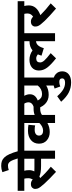

<svg xmlns="http://www.w3.org/2000/svg" viewBox="976 -1912 1204 3197"><g transform="rotate(-90 1578.5 -314.0)"><path d="M322.8 -344.7Q335.9 -343.3 382.3 -343.3H533.2V-511.7H333.5Q343.3 -477.5 343.3 -431.6Q343.3 -385.7 322.8 -344.7ZM533.2 -232.9H415.5Q293.5 -232.9 237.8 -260.7Q225.1 -253.4 211.9 -247.6Q290 -158.7 400.4 -70.3L314.9 16.6Q63.5 -215.8 38.1 -287.1Q31.2 -307.6 30.8 -333.5Q31.2 -359.4 51.8 -380.9Q72.3 -402.3 113.8 -401.9Q155.3 -401.9 189 -371.1Q209 -407.7 209 -446.3Q209 -484.9 201.7 -511.7H0V-622.1H761.7V-511.7H667.5V0H533.2Z M345.2 -770.5 309.6 -876.5Q361.8 -896.5 412.4 -896.5Q462.9 -896.5 494.6 -884.8Q526.4 -873 555.2 -843.8Q613.3 -785.2 659.7 -614.7H540.5Q511.7 -712.9 485.6 -748.3Q459.5 -783.7 420.2 -783.7Q380.9 -783.7 345.2 -770.5Z M997.1 -450.7Q1063 -450.7 1098.6 -442.4L1088.4 -331.1Q1061 -338.9 1015.6 -338.9Q970.2 -338.9 944.8 -320.3Q919.4 -301.8 918.9 -268.1Q918.9 -234.4 940.4 -216.8Q961.9 -199.2 998 -198.7Q1068.4 -198.7 1128.9 -261.7V-511.7H747.6V-622.1H1403.3V-511.7H1263.2V-338.9Q1304.2 -357.4 1371.1 -357.4H1411.6V-247.1H1362.3Q1303.2 -247.1 1263.2 -218.3V0H1128.9V-127.4Q1061 -88.4 978.5 -88.4Q895.5 -88.4 839.8 -136.7Q784.2 -184.6 784.2 -267.6Q784.2 -350.6 842.8 -400.4Q901.4 -450.2 997.1 -450.7Z M1752 -511.7H1581.1Q1606.9 -467.3 1606.9 -418.9Q1606.9 -327.1 1503.4 -288.1Q1537.1 -216.3 1609.4 -216.3Q1694.8 -216.3 1752 -287.1ZM1359.9 -346.2Q1472.7 -369.1 1472.7 -441.4Q1472.7 -478.5 1451.2 -511.7H1330.6V-622.1H1980V-511.7H1885.7V0H1752V-147Q1688.5 -106 1596.7 -106Q1505.4 -105.5 1442.9 -168Q1380.4 -230.5 1359.9 -346.2Z M1871.1 117.2Q1871.1 70.8 1812 70.8Q1776.4 70.8 1736.3 87.4L1702.1 -7.3Q1761.7 -29.8 1817.4 -29.8Q1896.5 -29.8 1942.6 12Q1988.8 53.7 1988.8 120.1Q1988.8 186.5 1940.2 227.1Q1891.6 267.6 1803.2 267.6Q1714.8 267.6 1638.4 229.7Q1562 191.9 1482.4 101.6L1573.7 36.1Q1634.3 104.5 1686.5 135.7Q1738.8 167 1799.3 167Q1871.1 167 1871.1 117.2Z M2205.1 -313.5Q2136.7 -313.5 2136.7 -248Q2136.7 -214.8 2170.4 -177.2Q2204.1 -139.2 2291.5 -72.3L2205.1 16.6Q2096.2 -69.3 2049.3 -132.8Q2002.4 -196.3 2002.4 -268.6Q2002 -340.8 2050.8 -383.8Q2099.6 -425.8 2182.1 -425.8Q2264.6 -425.8 2337.9 -375Q2397.9 -425.3 2487.8 -425.3H2490.2V-511.7H1965.8V-622.1H2718.3V-511.7H2624V0H2490.2V-316.4Q2408.7 -311.5 2374.5 -187L2250 -225.1Q2259.3 -259.8 2271.5 -285.6Q2237.3 -313.5 2205.1 -313.5Z M3086.4 -436.5Q3086.4 -304.7 2924.3 -244.1Q3021 -147.5 3120.6 -72.3L3033.7 16.6Q2770.5 -209 2742.2 -286.1Q2734.4 -306.6 2734.6 -333Q2734.9 -359.4 2755.6 -380.6Q2776.4 -401.9 2819.6 -401.9Q2862.8 -401.9 2898.9 -365.2Q2952.1 -399.9 2952.1 -459Q2952.1 -486.8 2945.8 -511.7H2704.1V-622.1H3156.7V-511.7H3076.7Q3086.4 -478 3086.4 -436.5Z"/></g></svg>

Font: NotoSans-Bold
Style: Bold
Weight: 700
Designer: Monotype Design team
Foundry: Monotype Imaging Inc.
Version: Version 1.04